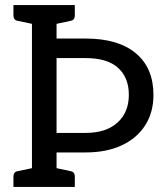

<svg xmlns="http://www.w3.org/2000/svg" viewBox="-20 -737 656 757"><path d="M33 0V-41Q33 -59 49 -62L106 -74V-643L49 -655Q33 -658 33 -676V-717H275V-676Q275 -658 259 -655L203 -643V-585H318Q446 -585 515.5 -527Q585 -469 585 -363Q585 -294 552.5 -243Q520 -192 460 -164Q400 -136 318 -136H203V-74L259 -62Q275 -59 275 -41V0ZM203 -213H318Q398 -213 443 -253.5Q488 -294 488 -363Q488 -431 445.5 -469.5Q403 -508 318 -508H203Z"/></svg>

Font: Aleo
Style: Regular
Weight: 400
Designer: Alessio Laiso
Foundry: Alessio Laiso
Version: Version 2.001; ttfautohint (v1.8.4.7-5d5b);gftools[0.9.29]